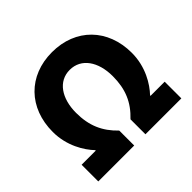

<svg xmlns="http://www.w3.org/2000/svg" viewBox="-176 -965 1172 1172"><g transform="rotate(-45 409.5 -379.0)"><path d="M51 0H361V-129C286 -201 251 -281 251 -392C251 -517 311 -605 409 -605C508 -605 568 -517 568 -392C568 -281 534 -201 458 -129V0H768V-144H646V-148C693 -197 751 -290 751 -410C751 -617 613 -758 409 -758C205 -758 68 -617 68 -410C68 -290 126 -197 173 -148V-144H51Z"/></g></svg>

Font: ChiuKong Gothic MN Heavy
Style: Regular
Weight: 900
Designer: Ryoko NISHIZUKA 西塚涼子 (kana, bopomofo & ideographs); Paul D. Hunt (Latin, Greek & Cyrillic); Sandoll Communications 산돌커뮤니
Foundry: Adobe
Version: Version 1.300